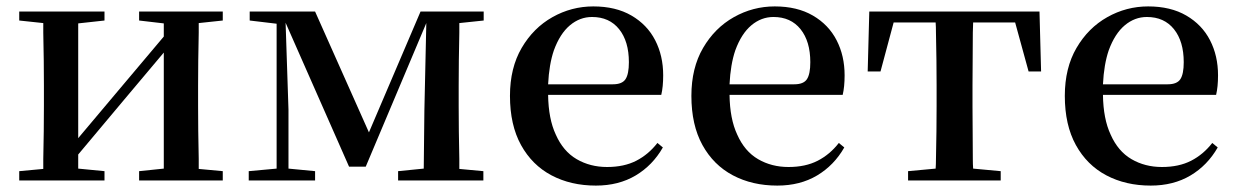

<svg xmlns="http://www.w3.org/2000/svg" viewBox="-20 -563 3861 599"><path d="M40 0V-29L115 -36Q115 -50 115 -67Q116 -108 116.5 -153Q117 -198 117 -232V-296Q117 -330 116.5 -374.5Q116 -419 115 -461Q115 -478 115 -491L40 -499V-527H306V-499L224 -490V-132L341 -271L491 -449V-490L414 -499V-527H675V-499L600 -491Q600 -478 600 -461Q599 -419 598.5 -374.5Q598 -330 598 -296V-232Q598 -198 598.5 -153Q599 -108 600 -67Q600 -50 600 -36L675 -29V0H414V-29L491 -37V-399L369 -254L224 -81V-37L306 -29V0Z M1069 -43 871 -492 880 -221V-37L963 -29V0H756V-29L843 -37V-489L759 -499V-527H963L1131 -150L1292 -527H1489V-499L1413 -491Q1413 -478 1413 -461Q1412 -419 1411.5 -374.5Q1411 -330 1411 -296V-232Q1411 -198 1411.5 -153Q1412 -108 1413 -67Q1413 -50 1413 -36L1488 -29V0H1222V-29L1302 -37L1304 -219L1310 -491L1121 -43Z M1839 16Q1761 16 1700.5 -16Q1640 -48 1605.5 -110.5Q1571 -173 1571 -264Q1571 -351 1607.5 -413.5Q1644 -476 1703.5 -509.5Q1763 -543 1831 -543Q1901 -543 1950 -514.5Q1999 -486 2024 -437.5Q2049 -389 2049 -328Q2049 -292 2043 -267H1690Q1691 -192 1714 -143Q1737 -91 1779 -66.5Q1821 -42 1874 -42Q1927 -42 1965 -61.5Q2003 -81 2031 -117L2048 -103Q2016 -47 1963 -15.5Q1910 16 1839 16ZM1690 -300H1892Q1921 -300 1931.5 -316Q1942 -332 1942 -369Q1942 -434 1911.5 -472Q1881 -510 1827 -510Q1789 -510 1758 -484Q1727 -458 1708 -406Q1693 -362 1690 -300Z M2405 16Q2327 16 2266.5 -16Q2206 -48 2171.5 -110.5Q2137 -173 2137 -264Q2137 -351 2173.5 -413.5Q2210 -476 2269.5 -509.5Q2329 -543 2397 -543Q2467 -543 2516 -514.5Q2565 -486 2590 -437.5Q2615 -389 2615 -328Q2615 -292 2609 -267H2256Q2257 -192 2280 -143Q2303 -91 2345 -66.5Q2387 -42 2440 -42Q2493 -42 2531 -61.5Q2569 -81 2597 -117L2614 -103Q2582 -47 2529 -15.5Q2476 16 2405 16ZM2256 -300H2458Q2487 -300 2497.5 -316Q2508 -332 2508 -369Q2508 -434 2477.5 -472Q2447 -510 2393 -510Q2355 -510 2324 -484Q2293 -458 2274 -406Q2259 -362 2256 -300Z M2687 -340 2692 -527H3223L3228 -340H3189L3147 -493H3016Q3016 -479 3015 -461Q3015 -419 3014.5 -374.5Q3014 -330 3014 -296V-232Q3014 -198 3014.5 -153Q3015 -108 3015 -67Q3015 -51 3016 -37L3102 -29V0H2813V-29L2899 -37Q2900 -51 2900 -67Q2901 -108 2901.5 -153Q2902 -198 2902 -232V-296Q2902 -330 2901.5 -374.5Q2901 -419 2900 -461Q2900 -479 2899 -493H2768L2727 -340Z M3570 16Q3492 16 3431.5 -16Q3371 -48 3336.5 -110.5Q3302 -173 3302 -264Q3302 -351 3338.5 -413.5Q3375 -476 3434.5 -509.5Q3494 -543 3562 -543Q3632 -543 3681 -514.5Q3730 -486 3755 -437.5Q3780 -389 3780 -328Q3780 -292 3774 -267H3421Q3422 -192 3445 -143Q3468 -91 3510 -66.5Q3552 -42 3605 -42Q3658 -42 3696 -61.5Q3734 -81 3762 -117L3779 -103Q3747 -47 3694 -15.5Q3641 16 3570 16ZM3421 -300H3623Q3652 -300 3662.5 -316Q3673 -332 3673 -369Q3673 -434 3642.5 -472Q3612 -510 3558 -510Q3520 -510 3489 -484Q3458 -458 3439 -406Q3424 -362 3421 -300Z"/></svg>

Font: Early Summer Mincho SemiBold
Style: Regular
Weight: 600
Designer: GuiWonder
Version: Version 1.002